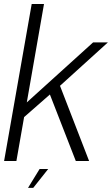

<svg xmlns="http://www.w3.org/2000/svg" viewBox="-26 -805 562 960"><path d="M-5.5 0H56L94.5 -219.5L223.5 -332.5L353 0H419.5L274 -376L513.5 -593H439.5L108 -293L194 -785H132.5ZM114 134.5H140L215 40H172Z"/></svg>

Font: Anybody Thin Light
Style: Italic
Weight: 300
Italic angle: -10°
Version: Version 1.113;gftools[0.9.25]